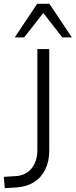

<svg xmlns="http://www.w3.org/2000/svg" viewBox="-23 -975 395 1002"><path d="M2 7 -3 -52 60 -56Q94 -58 119 -75Q144 -92 158 -122Q172 -152 172 -191V-719H234V-189Q234 -133 213.5 -91Q193 -49 155.5 -25Q118 -1 66 3ZM54 -780 171 -955H235L352 -780H302L203 -907L103 -780Z"/></svg>

Font: Nunitoga
Style: Light
Weight: 300
Designer: Vernon Adams
Foundry: Vernon Adams
Version: Version 1.0